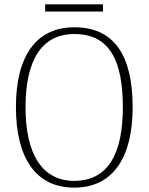

<svg xmlns="http://www.w3.org/2000/svg" viewBox="-20 -850 682 880"><path d="M187 -797H452V-830H187ZM320 10C501 10 588 -133 588 -358C588 -594 505 -725 321 -725C144 -725 53 -591 53 -359C53 -131 141 10 320 10ZM320 -21C170 -21 97 -149 97 -358C97 -570 168 -694 321 -694C484 -694 543 -570 543 -358C543 -148 477 -21 320 -21Z"/></svg>

Font: Noto Serif Ethiopic SemiCondensed ExtraLight
Style: Regular
Weight: 200
Width: 4
Designer: Monotype Design Team
Foundry: Monotype Imaging Inc.
Version: Version 2.102